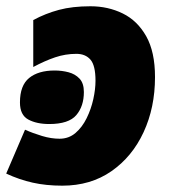

<svg xmlns="http://www.w3.org/2000/svg" viewBox="-32 -583 556 613"><path d="M167 9.8Q115.2 9.8 72.5 0.2Q29.8 -9.3 -12.2 -28.8L47.9 -168.9Q72.8 -157.7 102.1 -148.9Q131.3 -140.1 158.2 -140.1Q187.5 -140.1 209 -158.4Q230.5 -176.8 244.6 -205.6Q258.8 -234.4 265.9 -266.4Q272.9 -298.3 272.9 -325.2Q272.9 -374 256.8 -392.6Q240.7 -411.1 211.9 -411.1Q176.8 -411.1 143.8 -399.9Q110.8 -388.7 74.2 -369.1V-519Q113.3 -540 156.2 -551.5Q199.2 -563 256.8 -563Q313 -563 359.9 -540Q406.7 -517.1 434.8 -467.3Q462.9 -417.5 462.9 -336.9Q462.9 -239.7 426.5 -161.1Q390.1 -82.5 323.7 -36.4Q257.3 9.8 167 9.8ZM125 -187Q85 -187 58.3 -201.4Q31.7 -215.8 31.7 -255.9Q31.7 -310.1 61 -334Q90.3 -357.9 142.6 -357.9Q165.5 -357.9 186.8 -352.3Q208 -346.7 221.9 -332Q235.8 -317.4 235.8 -289.1Q235.8 -244.1 211.7 -215.6Q187.5 -187 125 -187Z"/></svg>

Font: Open Sans ExtraBold
Style: Italic
Weight: 800
Italic angle: -12°
Designer: Monotype Design Team
Foundry: Monotype Imaging Inc.
Version: Version 3.000; ttfautohint (v1.8.4)